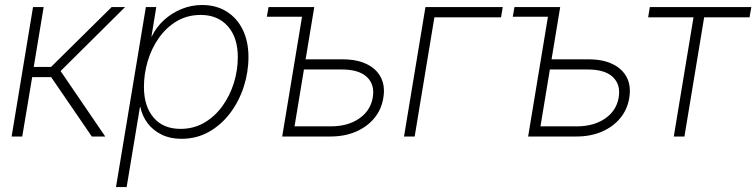

<svg xmlns="http://www.w3.org/2000/svg" viewBox="-20 -551 3053 775"><path d="M26.9 0 113.3 -522.5H156.2L116.2 -280.8H186L430.7 -522.5H484.9L224.6 -264.2L404.8 0H350.6L186.5 -239.7H109.9L69.8 0Z M448.2 204.1 568.8 -522.5H610.8L591.3 -403.3H592.3Q610.4 -440.9 641.4 -469.5Q672.4 -498 712.2 -514.4Q752 -530.8 795.9 -530.8Q852.5 -530.8 894.5 -504.6Q936.5 -478.5 959.7 -431.4Q982.9 -384.3 982.9 -320.8Q982.9 -259.8 963.9 -200.9Q944.8 -142.1 909.2 -94.7Q873.5 -47.4 823.7 -19Q773.9 9.3 711.9 9.3Q667 9.3 632.6 -7.6Q598.1 -24.4 576.2 -53.2Q554.2 -82 546.4 -119.1H544.9L491.2 204.1ZM708.5 -30.8Q761.7 -30.8 804.4 -55.7Q847.2 -80.6 877.4 -122.3Q907.7 -164.1 923.8 -215.6Q939.9 -267.1 939.9 -320.3Q939.9 -399.9 899.4 -445.3Q858.9 -490.7 790.5 -490.7Q736.3 -490.7 693.8 -465.6Q651.4 -440.4 621.6 -398.4Q591.8 -356.4 576.4 -304.7Q561 -252.9 561 -200.2Q561 -122.1 599.9 -76.4Q638.7 -30.8 708.5 -30.8Z M1057.1 -483.4 1064 -522.5H1226.1L1219.2 -483.4ZM1203.1 -311.5H1363.3Q1420.9 -311.5 1460.4 -292.2Q1500 -272.9 1517.6 -238Q1535.2 -203.1 1527.3 -156.2Q1520 -109.4 1491 -74.2Q1461.9 -39.1 1416.5 -19.5Q1371.1 0 1313.5 0H1119.1L1205.6 -522.5H1248.5L1168.9 -41H1315.4Q1383.8 -41 1429.4 -72.3Q1475.1 -103.5 1484.4 -156.2Q1493.7 -209 1461.4 -239.7Q1429.2 -270.5 1360.4 -270.5H1196.8Z M2009.3 -522.5 2002.4 -481H1733.4L1653.8 0H1610.8L1697.3 -522.5Z M2049.8 -483.4 2056.6 -522.5H2218.8L2211.9 -483.4ZM2195.8 -311.5H2356Q2413.6 -311.5 2453.1 -292.2Q2492.7 -272.9 2510.3 -238Q2527.8 -203.1 2520 -156.2Q2512.7 -109.4 2483.6 -74.2Q2454.6 -39.1 2409.2 -19.5Q2363.8 0 2306.2 0H2111.8L2198.2 -522.5H2241.2L2161.6 -41H2308.1Q2376.5 -41 2422.1 -72.3Q2467.8 -103.5 2477.1 -156.2Q2486.3 -209 2454.1 -239.7Q2421.9 -270.5 2353 -270.5H2189.5Z M2699.7 0 2779.3 -481H2596.2L2603 -522.5H3012.7L3005.4 -481H2822.3L2742.7 0Z"/></svg>

Font: Inter 28pt ExtraLight
Style: Italic
Weight: 250
Italic angle: -9.3988°
Designer: Rasmus Andersson
Foundry: rsms
Version: Version 4.001;git-66647c0bb